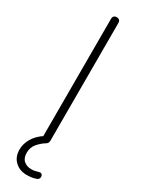

<svg xmlns="http://www.w3.org/2000/svg" viewBox="-237 -736 708 952"><g transform="rotate(30 117.0 -260.5)"><path d="M121 190Q80 190 53.5 165Q27 140 27 98Q27 64 46.5 32Q66 0 102 -22L97 -8Q96 -10 96 -13Q96 -16 96 -17V-689Q96 -700 101.5 -705.5Q107 -711 117 -711Q127 -711 132.5 -705.5Q138 -700 138 -689V-16Q138 -9 135 -3.5Q132 2 127 5Q105 18 85.5 40Q66 62 66 94Q66 125 83.5 139.5Q101 154 126 154Q137 154 146.5 152Q156 150 165 147Q175 144 180.5 147.5Q186 151 187.5 158Q189 165 186 171.5Q183 178 176 181Q162 186 148.5 188Q135 190 121 190Z"/></g></svg>

Font: Nunito ExtraLight
Style: Regular
Weight: 200
Designer: Vernon Adams
Foundry: Vernon Adams
Version: Version 3.602